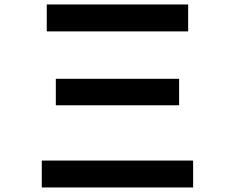

<svg xmlns="http://www.w3.org/2000/svg" viewBox="-20 -805 1040 850"><path d="M187 -785.2H813V-666H187ZM227.1 -456.1H772.9V-338.9H227.1ZM165 -94.2H835V24.9H165Z"/></svg>

Font: BIZ UDGothic
Style: Bold
Weight: 700
Monospace: yes
Designer: TypeBank Co., Ltd.
Foundry: Morisawa Inc.
Version: Version 1.05